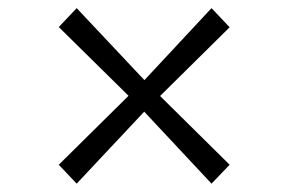

<svg xmlns="http://www.w3.org/2000/svg" viewBox="-20 -548 709 472"><path d="M296 -312.5 124.5 -481.5 168.5 -528 335 -351 500 -528 544.5 -481 373.5 -312 544.5 -143 500 -96.5 334.5 -273.5 168.5 -96.5 124.5 -143Z"/></svg>

Font: Merriweather 48pt Light
Style: Regular
Weight: 300
Version: Version 2.100